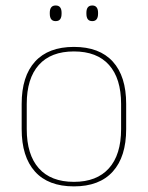

<svg xmlns="http://www.w3.org/2000/svg" viewBox="-20 -668 539 700"><path d="M249.5 11.5Q156 11.5 107.5 -42.5Q59 -96.5 59 -197.5V-289Q59 -390 107.8 -443.5Q156.5 -497 249.5 -497Q342.5 -497 391.2 -443.5Q440 -390 440 -289V-197.5Q440 -96.5 391.2 -42.5Q342.5 11.5 249.5 11.5ZM249.5 -5Q333 -5 377.2 -54.5Q421.5 -104 421.5 -197.5V-289Q421.5 -382 377.5 -431.2Q333.5 -480.5 249.5 -480.5Q165.5 -480.5 121.5 -431.2Q77.5 -382 77.5 -289V-197.5Q77.5 -104 121.5 -54.5Q165.5 -5 249.5 -5ZM183 -591Q172 -591 166.8 -597.8Q161.5 -604.5 161.5 -618.5V-621.5Q161.5 -634.5 166.8 -641.2Q172 -648 183 -648Q194 -648 199.2 -641.2Q204.5 -634.5 204.5 -621.5V-618.5Q204.5 -604.5 199.2 -597.8Q194 -591 183 -591ZM316.5 -591Q305.5 -591 300.2 -597.8Q295 -604.5 295 -618.5V-621.5Q295 -634.5 300.2 -641.2Q305.5 -648 316.5 -648Q327 -648 332.2 -641.2Q337.5 -634.5 337.5 -621.5V-618.5Q337.5 -604.5 332.2 -597.8Q327 -591 316.5 -591Z"/></svg>

Font: Anek Devanagari Medium Thin
Style: Regular
Weight: 250
Version: Version 1.003